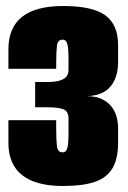

<svg xmlns="http://www.w3.org/2000/svg" viewBox="-20 -613 426 639"><path d="M190 6Q130 6 89.5 -10Q49 -26 28.5 -58Q8 -90 8 -138V-213H167V-188Q167 -147 169.5 -126.5Q172 -106 188 -106Q201 -106 204.5 -122Q208 -138 208 -160V-219Q208 -243 190.5 -249.5Q173 -256 136 -256H97V-340H137Q154 -340 166.5 -342Q179 -344 187 -348Q200 -354 204 -362.5Q208 -371 208 -381V-427Q208 -449 204.5 -465Q201 -481 188 -481Q172 -481 169.5 -460.5Q167 -440 167 -399V-384H8V-449Q8 -521 53.5 -557Q99 -593 190 -593Q288 -593 330.5 -562Q373 -531 373 -463V-406Q373 -356 348 -325.5Q323 -295 270 -293Q318 -293 345.5 -264.5Q373 -236 373 -185V-138Q373 -84 354 -52.5Q335 -21 295 -7.5Q255 6 190 6Z"/></svg>

Font: Alumni Sans Black
Style: Regular
Weight: 900
Designer: Robert E. Leuschke
Foundry: Robert E. Leuschke
Version: Version 1.018